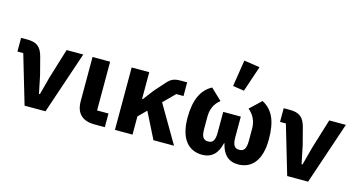

<svg xmlns="http://www.w3.org/2000/svg" viewBox="-85 -1182 2919 1560"><g transform="rotate(15 1374.5 -402.0)"><path d="M354 0 531 -525H391L314 -274L274 -123H266L235 -274L198 -416C177 -498 138 -525 60 -525H8V-410H57L178 0Z M853 -115H757V-525H609V-153C609 -53 663 0 765 0H853Z M1262 0H1435L1250 -316L1344 -410H1405V-525H1353C1299 -525 1272 -515 1238 -477L1159 -388L1092 -300H1086V-525H938V0H1086V-153L1152 -219Z M1941 -796 1808 -816 1773 -593 1868 -579ZM1898 -369H1750V-197C1750 -129 1733 -105 1693 -105C1653 -105 1636 -129 1636 -197V-299C1636 -357 1656 -410 1706 -448L1612 -537C1526 -491 1482 -399 1482 -249C1482 -73 1557 12 1673 12C1753 12 1802 -35 1822 -125H1826C1846 -35 1895 12 1975 12C2091 12 2166 -73 2166 -249C2166 -405 2124 -491 2036 -537L1942 -448C1990 -408 2012 -357 2012 -299V-197C2012 -129 1995 -105 1955 -105C1915 -105 1898 -129 1898 -197Z M2563 0 2740 -525H2600L2523 -274L2483 -123H2475L2444 -274L2407 -416C2386 -498 2347 -525 2269 -525H2217V-410H2266L2387 0Z"/></g></svg>

Font: LVC Sans
Style: Bold
Weight: 700
Designer: Mike Abbink, Paul van der Laan, Pieter van Rosmalen
Foundry: Bold Monday
Version: Version 3.0